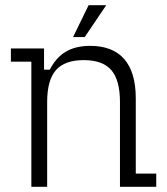

<svg xmlns="http://www.w3.org/2000/svg" viewBox="-20 -721 643 741"><path d="M101 0V-483H22V-534H150V-452H172Q196 -499 234 -521.5Q272 -544 328 -544Q415 -544 459.5 -493Q504 -442 504 -341V-51H583V0H443V-327Q443 -412 409.5 -450.5Q376 -489 303 -489Q230 -489 196 -450.5Q162 -412 162 -327V0ZM262 -578 322 -701H390L307 -578Z"/></svg>

Font: Mozilla Headline ExtraLight
Style: Regular
Weight: 200
Designer: Studio DRAMA
Foundry: Studio DRAMA
Version: Version 1.000